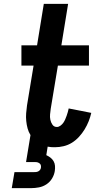

<svg xmlns="http://www.w3.org/2000/svg" viewBox="-20 -755 540 995"><path d="M41 220 55 137H155Q161 137 166.5 136.5Q172 136 177.5 133.5Q183 131 187 126Q191 121 192 115Q193 109 192 103Q191 97 186.5 93Q182 89 176.5 87Q171 85 164 85H115L138 -55Q128 -71 123 -89.5Q118 -108 116 -128Q114 -148 115.5 -168Q117 -188 120 -209L154 -415H91V-520H172L207 -735H333L298 -520H441V-415H280L243 -192Q241 -177 239.5 -162.5Q238 -148 241 -134Q244 -120 252 -108.5Q260 -97 275 -97Q284 -97 293 -103.5Q302 -110 308 -118.5Q314 -127 318 -136.5Q322 -146 325.5 -155.5Q329 -165 331.5 -174.5Q334 -184 336 -193L453 -170Q448 -148 439.5 -126.5Q431 -105 418.5 -84.5Q406 -64 389.5 -46Q373 -28 353 -15.5Q333 -3 310 2.5Q287 8 265 8Q255 8 245.5 7.5Q236 7 227 5L220 49Q231 54 241 61.5Q251 69 257.5 80Q264 91 265 104.5Q266 118 264 131Q261 151 250 169.5Q239 188 221 200Q203 212 182 216Q161 220 141 220Z"/></svg>

Font: Iosevka Extrabold
Style: Italic
Weight: 800
Italic angle: -9°
Monospace: yes
Designer: Belleve Invis
Foundry: Belleve Invis
Version: Version 32.5.0; ttfautohint (v1.8.4)